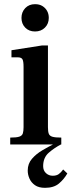

<svg xmlns="http://www.w3.org/2000/svg" viewBox="-20 -693 345 921"><path d="M29 0V-33Q59 -33 72.5 -37.5Q86 -42 89.5 -53Q93 -64 93 -83V-372Q93 -400 87.5 -409Q82 -418 65 -418H35V-452L182 -475H210V-83Q210 -62 214 -51.5Q218 -41 231.5 -37Q245 -33 274 -33V0ZM148 -542Q119 -542 101 -560.5Q83 -579 83 -607Q83 -635 101 -654Q119 -673 148 -673Q169 -673 183.5 -664Q198 -655 206 -640.5Q214 -626 214 -607Q214 -579 195.5 -560.5Q177 -542 148 -542ZM196 208Q166 208 148 195.5Q130 183 121.5 164Q113 145 113 125Q113 92 133.5 68.5Q154 45 183 28Q212 11 236 -1H274Q241 16 214 39.5Q187 63 187 104Q187 125 200.5 137.5Q214 150 233 150Q251 150 262 142Q273 134 283 120L303 139Q287 167 262.5 187.5Q238 208 196 208Z"/></svg>

Font: Frank Ruhl Libre Medium
Style: Regular
Weight: 500
Designer: Yanek Iontef
Foundry: Fontef
Version: Version 6.004